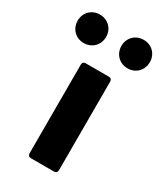

<svg xmlns="http://www.w3.org/2000/svg" viewBox="-217 -757 709 828"><g transform="rotate(30 137.5 -343.0)"><path d="M-42 -615.2C-42 -575.2 -12.7 -543.9 28.3 -543.9C70.3 -543.9 99.6 -575.2 99.6 -615.2C99.6 -654.3 70.3 -685.5 28.3 -685.5C-12.7 -685.5 -42 -654.3 -42 -615.2ZM175.8 -615.2C175.8 -575.2 205.1 -543.9 247.1 -543.9C288.1 -543.9 317.4 -575.2 317.4 -615.2C317.4 -654.3 288.1 -685.5 247.1 -685.5C205.1 -685.5 175.8 -654.3 175.8 -615.2ZM64.5 -457V-15.6C64.5 -5.9 70.3 0 80.1 0H195.3C205.1 0 210.9 -5.9 210.9 -15.6V-457C210.9 -466.8 205.1 -472.7 195.3 -472.7H80.1C70.3 -472.7 64.5 -466.8 64.5 -457Z"/></g></svg>

Font: Ed Sans Neue
Style: Bold
Weight: 700
Designer: Stephen Hutchings
Version: Version 1.004;PS 001.004;hotconv 1.0.88;makeotf.lib2.5.64775